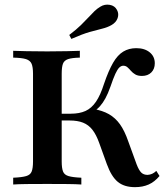

<svg xmlns="http://www.w3.org/2000/svg" viewBox="-20 -788 704 820"><path d="M556.5 11.3Q510.5 11.3 483.1 -11.3Q455.6 -33.9 436.3 -87.1L404 -176.6Q391.1 -212.9 374.6 -233.9Q358.1 -254.8 334.7 -264.1Q311.3 -273.4 277.4 -273.4H225V-302.4H282.3Q319.4 -302.4 345.2 -314.1Q371 -325.8 389.9 -353.6Q408.9 -381.5 424.2 -429.8Q443.5 -486.3 462.9 -519.8Q482.3 -553.2 506.5 -567.7Q530.6 -582.3 562.1 -582.3Q597.6 -582.3 619.4 -564.5Q641.1 -546.8 641.1 -517.7Q641.1 -493.5 626.2 -478.6Q611.3 -463.7 586.3 -463.7Q568.5 -463.7 557.7 -470.2Q546.8 -476.6 539.1 -485.5Q531.5 -494.4 524.2 -500.8Q516.9 -507.3 506.5 -507.3Q497.6 -507.3 489.5 -499.6Q481.5 -491.9 472.6 -472.6Q463.7 -453.2 451.6 -417.7Q441.1 -387.9 430.2 -368.1Q419.4 -348.4 407.3 -334.7Q395.2 -321 378.2 -310.5L375.8 -323.4Q417.7 -316.1 445.2 -300.4Q472.6 -284.7 492.3 -257.3Q512.1 -229.8 528.2 -183.1L563.7 -85.5Q573.4 -60.5 583.5 -50.8Q593.5 -41.1 610.5 -41.1Q621 -41.9 629.4 -45.6Q637.9 -49.2 647.6 -58.1L661.3 -36.3Q640.3 -11.3 614.9 0Q589.5 11.3 556.5 11.3ZM36.3 0V-29Q73.4 -30.6 91.5 -35.9Q109.7 -41.1 115.3 -55.6Q121 -70.2 121 -98.4V-472.6Q121 -501.6 114.9 -515.7Q108.9 -529.8 91.1 -535.5Q73.4 -541.1 36.3 -541.9V-571Q56.5 -570.2 93.5 -569.4Q130.6 -568.5 181.5 -568.5Q230.6 -568.5 265.7 -569.4Q300.8 -570.2 321 -571V-541.9Q287.1 -541.1 270.6 -535.5Q254 -529.8 248.8 -515.7Q243.5 -501.6 243.5 -472.6V-98.4Q243.5 -70.2 249.2 -55.6Q254.8 -41.1 273 -35.9Q291.1 -30.6 327.4 -29V0Q306.5 -1.6 269 -2Q231.5 -2.4 181.5 -2.4Q131.5 -2.4 94.4 -2Q57.3 -1.6 36.3 0ZM284.7 -621.8 275.8 -638.7Q306.5 -662.1 325.8 -681Q345.2 -700 358.5 -714.5Q371.8 -729 383.5 -740.3Q395.2 -751.6 408.9 -759.7Q427.4 -771 448.8 -767.3Q470.2 -763.7 479.8 -745.2Q488.7 -729 482.3 -710.5Q475.8 -691.9 455.6 -680.6Q438.7 -671 416.9 -665.7Q395.2 -660.5 363.7 -651.6Q332.3 -642.7 284.7 -621.8Z"/></svg>

Font: Playfair
Style: Bold
Weight: 700
Designer: Claus Eggers Sørensen
Foundry: Claus Eggers Sørensen
Version: Version 2.001;gftools[0.9.30]